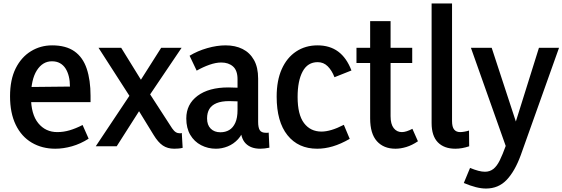

<svg xmlns="http://www.w3.org/2000/svg" viewBox="-20 -845 3249 1109"><path d="M299 14Q223 14 163.5 -21Q104 -56 71 -124Q38 -192 38 -289Q38 -385 70.5 -450Q103 -515 158.5 -549Q214 -583 281 -583Q361 -583 410 -548.5Q459 -514 481 -448Q503 -382 503 -292V-255H104L106 -342L384 -345Q384 -377 377.5 -403.5Q371 -430 358.5 -449.5Q346 -469 326.5 -480Q307 -491 280 -491Q226 -491 192.5 -438Q159 -385 159 -285Q159 -185 201 -133.5Q243 -82 311 -82Q347 -82 382.5 -92.5Q418 -103 457 -123L492 -44Q445 -14 395.5 0Q346 14 299 14Z M1035 9Q1023 12 1010 13Q997 14 986 14Q948 14 920.5 -4.5Q893 -23 867 -66L751 -255L549 -569H680L827 -331L974 -104Q985 -88 995.5 -81.5Q1006 -75 1020 -75Q1022 -75 1025 -75.5Q1028 -76 1030 -77ZM533 0 745 -318 767 -342 911 -569H1029L825 -267L807 -240L654 0Z M1369 -114 1392 -113Q1381 -69 1355 -41Q1329 -13 1295.5 0.5Q1262 14 1227 14Q1181 14 1141.5 -6.5Q1102 -27 1079 -66Q1056 -105 1056 -161Q1056 -243 1121 -291.5Q1186 -340 1299 -340Q1321 -340 1350.5 -338.5Q1380 -337 1403 -332V-254Q1378 -258 1355.5 -259.5Q1333 -261 1304 -261Q1259 -261 1230.5 -249Q1202 -237 1189 -215Q1176 -193 1176 -161Q1176 -123 1197 -102Q1218 -81 1253 -81Q1282 -81 1304 -94Q1326 -107 1339 -135.5Q1352 -164 1352 -210V-387Q1352 -438 1326 -461Q1300 -484 1258 -484Q1227 -484 1190 -471Q1153 -458 1116 -437L1075 -523Q1121 -551 1177 -567Q1233 -583 1283 -583Q1339 -583 1381 -562Q1423 -541 1447 -498.5Q1471 -456 1471 -391V-141Q1471 -108 1480.5 -93Q1490 -78 1516 -78Q1519 -78 1523.5 -78Q1528 -78 1532 -79L1536 8Q1522 11 1508.5 12.5Q1495 14 1483 14Q1429 14 1399 -16.5Q1369 -47 1369 -114Z M1812 14Q1703 14 1640.5 -64Q1578 -142 1578 -287Q1578 -380 1607.5 -446Q1637 -512 1690.5 -547.5Q1744 -583 1814 -583Q1885 -583 1933.5 -547Q1982 -511 2010 -438L1912 -399Q1897 -438 1873 -462Q1849 -486 1815 -486Q1757 -486 1728 -432Q1699 -378 1699 -285Q1699 -183 1736 -134Q1773 -85 1837 -85Q1863 -85 1895 -94.5Q1927 -104 1966 -124L2000 -43Q1948 -13 1902 0.5Q1856 14 1812 14Z M2264 14Q2196 14 2157 -29.5Q2118 -73 2118 -161V-723H2236V-174Q2236 -128 2254 -105Q2272 -82 2301 -82Q2314 -82 2329.5 -87Q2345 -92 2362 -101L2394 -29Q2360 -6 2327 4Q2294 14 2264 14ZM2039 -481V-569H2361V-481Z M2473 -134V-825H2591V-146Q2591 -112 2603 -97Q2615 -82 2638 -82Q2648 -82 2662.5 -84.5Q2677 -87 2689 -91L2690 0Q2669 7 2649 10.5Q2629 14 2610 14Q2545 14 2509 -23Q2473 -60 2473 -134Z M3209 -569 2988 51Q2954 144 2906.5 194Q2859 244 2787 244Q2760 244 2728.5 236Q2697 228 2659 212L2695 125Q2722 136 2743 141.5Q2764 147 2781 147Q2809 147 2829.5 131Q2850 115 2866.5 81.5Q2883 48 2901 -2L2700 -569H2820L2978 -87H2942L3093 -569Z"/></svg>

Font: Yaldevi ExtraLight SemiBold
Style: Regular
Weight: 600
Version: Version 1.100